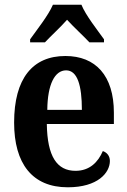

<svg xmlns="http://www.w3.org/2000/svg" viewBox="-20 -786 541 816"><path d="M108 -619V-606H171C195 -632 238 -671 265 -702C291 -673 339 -629 360 -606H422V-619C395 -657 344 -721 326 -766H205C186 -721 135 -657 108 -619ZM268 10C396 10 447 -52 447 -102C447 -124 434 -138 417 -144C397 -97 361 -60 301 -60C222 -60 181 -121 179 -259H464V-307C464 -465 386 -548 258 -548C119 -548 40 -453 40 -265C40 -91 117 10 268 10ZM328 -319H181C182 -428 213 -487 261 -487C309 -487 328 -423 328 -319Z"/></svg>

Font: Noto Serif Devanagari Condensed
Style: Bold
Weight: 700
Width: 3
Designer: Universal Thirst, Indian Type Foundry and the Monotype Design Team
Foundry: Monotype Imaging Inc.
Version: Version 2.004